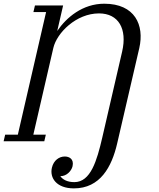

<svg xmlns="http://www.w3.org/2000/svg" viewBox="-84 -780 880 1060"><path d="M-55.5 -36.5 -64 0H160.5L169 -36.5H100L210.5 -515.5C230 -599 337 -706 462.5 -706C571 -706 619 -620 590.5 -496L480.5 -20C451 107 416.5 225.5 326.5 225.5C288.5 225.5 262.5 212 249 192.5H250.5C284 192.5 310.5 163.5 316.5 138C325.5 98 298.5 84 273.5 84C243 84 212 105 202.5 146C189.5 202.5 228 260 324 260C469 260 533 141.5 563 11.5L685 -514.5C714 -641.5 661 -759.5 491.5 -759.5C372 -759.5 282.5 -683.5 232 -609L264.5 -750H109L100.5 -713.5H170.5L14.5 -36.5Z"/></svg>

Font: Bodoni* 06pt
Style: Italic
Weight: 400
Italic angle: -13°
Version: Version 2.3